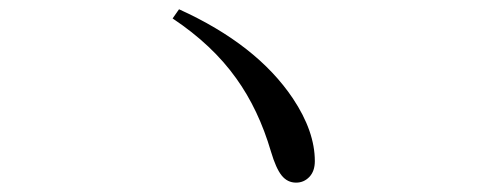

<svg xmlns="http://www.w3.org/2000/svg" viewBox="-20 -555 1040 410"><path d="M612.3 -165Q593.8 -165 581.5 -180.2Q569.3 -195.3 558.6 -231.4Q532.2 -321.3 484.4 -387.7Q433.6 -459 348.6 -515.6L362.3 -535.2Q528.3 -460 605.5 -344.7Q652.3 -274.4 652.3 -210.9Q652.3 -189.5 640.6 -177.2Q628.9 -165 612.3 -165Z"/></svg>

Font: Bpmf Zihi Only R
Style: R
Weight: 400
Foundry: But Ko
Version: Version 1.320